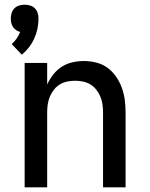

<svg xmlns="http://www.w3.org/2000/svg" viewBox="-20 -798 640 818"><path d="M73 -565 30 -610Q42 -621 51 -634Q60 -647 66 -662Q57 -664 49 -669.5Q41 -675 35.5 -683Q30 -691 28 -700.5Q26 -710 26 -719Q26 -731 29.5 -742.5Q33 -754 41.5 -762.5Q50 -771 61.5 -774.5Q73 -778 85 -778Q97 -778 108.5 -774.5Q120 -771 128.5 -762.5Q137 -754 140.5 -742.5Q144 -731 144 -719Q144 -697 139.5 -675.5Q135 -654 126 -634Q117 -614 103.5 -596.5Q90 -579 73 -565ZM85 0V-530H181V-438Q191 -460 206.5 -480Q222 -500 243 -513.5Q264 -527 288.5 -532.5Q313 -538 337 -538Q364 -538 390 -531.5Q416 -525 437.5 -509.5Q459 -494 474.5 -471.5Q490 -449 499 -424Q508 -399 511.5 -373Q515 -347 515 -320V0H419V-320Q419 -337 416.5 -354Q414 -371 407.5 -386.5Q401 -402 390.5 -415.5Q380 -429 365.5 -438Q351 -447 334 -450.5Q317 -454 300 -454Q283 -454 266 -450.5Q249 -447 234.5 -438Q220 -429 209.5 -415.5Q199 -402 192.5 -386.5Q186 -371 183.5 -354Q181 -337 181 -320V0Z"/></svg>

Font: Iosevka Curly Medium Extended
Style: Regular
Weight: 500
Width: 7
Monospace: yes
Designer: Belleve Invis
Foundry: Belleve Invis
Version: Version 11.1.0; ttfautohint (v1.8.3)